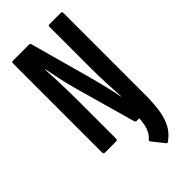

<svg xmlns="http://www.w3.org/2000/svg" viewBox="-261 -717 967 967"><g transform="rotate(-45 222.5 -233.5)"><path d="M304 184 256 124Q248 116 255 110Q275 93 285 66.5Q295 40 297 0H279Q272 0 269 -7L178 -330Q165 -377 155 -423.5Q145 -470 137 -510H135Q137 -481 138.5 -442Q140 -403 141 -364.5Q142 -326 142 -297V-11Q142 0 134 0H52Q43 0 43 -11V-644Q43 -655 52 -655H167Q175 -655 177 -647L268 -317Q275 -292 282.5 -261Q290 -230 297.5 -198.5Q305 -167 309 -143H311Q310 -163 308.5 -189.5Q307 -216 305.5 -244.5Q304 -273 303.5 -299.5Q303 -326 303 -346V-645Q303 -655 312 -655H393Q402 -655 402 -645V-50Q401 10 393.5 53.5Q386 97 367.5 129.5Q349 162 315 186Q309 191 304 184Z"/></g></svg>

Font: Sofia Sans Extra Condensed
Style: Bold
Weight: 700
Designer: Botio Nikoltchev, Ani Petrova
Foundry: lettersoup
Version: Version 4.101